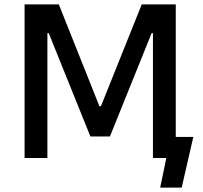

<svg xmlns="http://www.w3.org/2000/svg" viewBox="-20 -720 926 875"><path d="M92 0H196V-569H202L392 -98H481L671 -569H677V0H738L710 135H808L861 -96H781V-700H626L440 -236H433L248 -700H92Z"/></svg>

Font: Fixel Display Medium
Style: Regular
Weight: 500
Designer: AlfaBravo + MacPaw
Foundry: Kyrylo Tkachov, Marchela Mozhyna, Serhii Makarenko, Maria Weinstein, Zakhar Kryvoshyya
Version: Version 1.211